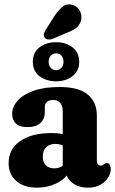

<svg xmlns="http://www.w3.org/2000/svg" viewBox="-20 -854 530 884"><path d="M282.9 -72.6V-86.2L268.9 -88V-342.1Q268.9 -366.5 257.4 -380.1Q245.9 -393.7 225.1 -393.7Q208.1 -393.7 197.3 -385.7Q186.5 -377.6 186.5 -364V-341.1Q186.5 -305.8 165.9 -287.3Q145.3 -268.8 106.5 -268.8Q69.9 -268.8 53 -285.2Q36 -301.6 36 -329.8Q36 -361.7 60.5 -389.9Q85 -418.1 133.7 -435.7Q182.4 -453.4 254.6 -453.4Q342.9 -453.4 384.4 -418.5Q425.9 -383.6 425.9 -322V-112.7Q425.9 -104.4 429.7 -98Q433.6 -91.7 443.6 -91.7Q448.9 -91.7 452.5 -93.5Q456.2 -95.4 459.3 -98.4Q461.7 -100.3 464.7 -101.8Q467.7 -103.3 471.6 -103.3Q480.4 -103.3 485.2 -95.3Q490.1 -87.4 490.1 -76.3Q490.1 -55.6 477.4 -35.7Q464.8 -15.8 441.4 -2.9Q418 10 385.6 10Q341.1 10 312 -13.1Q282.9 -36.3 282.9 -72.6ZM19.7 -102Q19.7 -167.6 72.8 -204.5Q125.9 -241.4 218.3 -241.4Q240.3 -241.4 260.6 -238.4Q281 -235.4 294.4 -229.7L279.3 -179.8Q268 -185.9 257.3 -188.6Q246.6 -191.3 233.2 -191.3Q207.5 -191.3 192.2 -175.7Q177 -160.2 177 -133.4Q177 -107.2 191.2 -93Q205.4 -78.9 229.3 -78.9Q247.4 -78.9 262.4 -86.8Q277.4 -94.8 286 -106.7L296.9 -59.2Q276.6 -26.6 236.8 -8.3Q196.9 10 150.1 10Q89.1 10 54.4 -21.2Q19.7 -52.4 19.7 -102ZM237.8 -479.7Q192.9 -479.7 162 -503.1Q131.2 -526.6 131.2 -570.1Q131.2 -612.6 162 -636.1Q192.9 -659.6 237.8 -659.6Q284.2 -659.6 314.4 -635.5Q344.7 -611.4 344.7 -570.1Q344.7 -527.8 314.4 -503.7Q284.2 -479.7 237.8 -479.7ZM238.6 -608.4Q223.2 -608.4 213.6 -597.5Q204 -586.6 204 -569.7Q204 -552.7 213.6 -541.7Q223.2 -530.8 238.6 -530.8Q253.6 -530.8 263 -541.7Q272.4 -552.7 272.4 -569.7Q272.4 -586.6 263 -597.5Q253.6 -608.4 238.6 -608.4ZM229.9 -779.2Q249.4 -808.8 270 -824.5Q290.6 -840.2 317.9 -829.8Q340.5 -821.7 349.6 -800.4Q358.7 -779.1 352.3 -757.2Q345.9 -736.8 330 -724.7Q314.2 -712.6 284.6 -702L219.9 -674Q210 -671 200.2 -672.5Q190.5 -674.1 184.8 -682.1Q180 -691 182.7 -700.1Q185.4 -709.2 190.9 -717.2Z"/></svg>

Font: Fraunces 144pt S100 Black
Style: Regular
Weight: 900
Version: Version 1.000